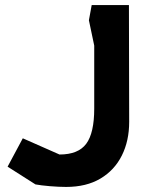

<svg xmlns="http://www.w3.org/2000/svg" viewBox="-20 -728 584 758"><path d="M241 10Q212 10 176.5 7Q141 4 120 0L10 -70L70 -182L215 -118Q289 -118 320.5 -160.5Q352 -203 352 -299V-548L331 -648L342 -708H489L490 -247Q490 -172 461 -114Q432 -56 376.5 -23Q321 10 241 10Z"/></svg>

Font: Rowdies Light
Style: Regular
Weight: 300
Designer: Jaikishan Patel
Version: Version 1.000; ttfautohint (v1.8.3)